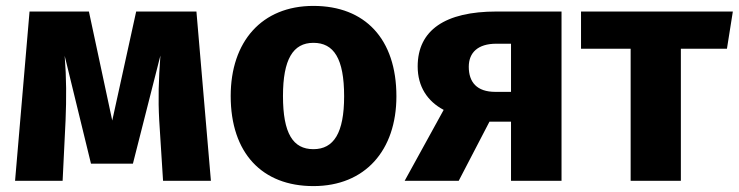

<svg xmlns="http://www.w3.org/2000/svg" viewBox="-20 -612 2501 650"><path d="M645 -573H441L360 -204L281 -573H80L31 0H192L202 -205C205 -279 205 -347 199 -423L288 -58H430L523 -424C517 -340 515 -279 519 -205L532 0H694Z M1041 -592C866 -592 761 -471 761 -287C761 -94 867 18 1041 18C1216 18 1322 -103 1322 -286C1322 -480 1216 -592 1041 -592ZM1041 -467C1110 -467 1145 -414 1145 -286C1145 -162 1110 -107 1041 -107C972 -107 938 -160 938 -287C938 -411 972 -467 1041 -467Z M1661 -573C1487 -573 1394 -510 1394 -387C1394 -319 1427 -269 1482 -240L1350 0H1533L1637 -200H1710V0H1881V-573ZM1657 -301C1594 -301 1567 -334 1567 -386C1567 -434 1598 -464 1660 -464H1710V-301Z M2461 -573H1947V-447H2115V0H2285V-447H2441Z"/></svg>

Font: Glow Sans SC Normal ExtraBold
Style: Regular
Weight: 800
Designer: Ryoko NISHIZUKA (kana, bopomofo & ideographs); Paul D. Hunt (Latin, Greek & Cyrillic); Sandoll Communications, Soo-young
Version: Version 0.93